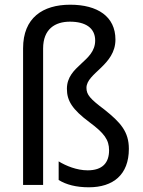

<svg xmlns="http://www.w3.org/2000/svg" viewBox="-20 -785 607 815"><path d="M470 -617C470 -715 394 -765 278 -765C161 -765 78 -709 78 -580V0H163V-579C163 -662 214 -693 277 -693C342 -693 384 -667 384 -613C384 -523 264 -507 264 -408C264 -358 286 -321 360 -266C422 -220 443 -192 443 -147C443 -94 415 -62 352 -62C306 -62 260 -81 229 -100V-21C261 -1 304 10 357 10C460 10 527 -43 527 -153C527 -226 492 -265 423 -320C363 -365 347 -383 347 -412C347 -475 470 -508 470 -617Z"/></svg>

Font: Noto Sans Bengali SemiCondensed
Style: Regular
Weight: 400
Width: 4
Designer: Jelle Bosma - Monotype Design Team
Foundry: Monotype Imaging Inc.
Version: Version 2.003